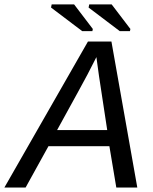

<svg xmlns="http://www.w3.org/2000/svg" viewBox="-71 -846 691 866"><path d="M453.6 0 422.4 -186.5H147.5L44.4 0H-51.3L325.7 -658.7H431.6L548.3 0ZM363.8 -588.4Q341.3 -543.9 323.5 -509.8Q305.7 -475.6 186.5 -259.3H412.6L375.5 -503.4ZM469.2 -705.6 328.6 -812 331.5 -826.2H432.6L517.1 -715.3L515.1 -705.6ZM299.8 -705.6 159.2 -812 162.1 -826.2H263.2L347.7 -715.3L345.7 -705.6Z"/></svg>

Font: Liberation Mono
Style: Italic
Weight: 400
Italic angle: -12°
Monospace: yes
Designer: Steve Matteson
Foundry: Ascender Corporation
Version: Version 2.1.5